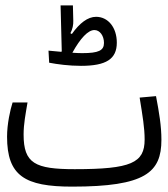

<svg xmlns="http://www.w3.org/2000/svg" viewBox="-20 -693 626 715"><path d="M248.5 2C521.5 2 581.1 -50.8 581.1 -172.4C581.1 -223.6 572.8 -273.4 561 -335L500 -329.6C511.2 -260.3 518.6 -216.8 518.6 -173.3C518.6 -86.4 468.3 -63 258.3 -63C110.4 -63 67.9 -84.5 67.9 -191.9C67.9 -231.9 75.2 -267.6 82.5 -311.5H26.9C18.1 -284.2 6.3 -231.4 6.3 -184.1C6.3 -38.1 72.3 2 248.5 2ZM281.7 -447.8C375.5 -447.8 415 -473.1 415 -534.2C415 -590.8 382.3 -630.4 337.9 -630.4C306.6 -630.4 276.4 -606.9 247.6 -566.4L242.2 -569.3C250.5 -585 253.4 -601.1 252.9 -615.7L251.5 -672.9H205.6L210 -502.4C209.5 -501.5 209 -500.5 208.5 -500C189.9 -501.5 172.4 -503.4 160.6 -504.4L163.1 -459.5C193.4 -453.6 236.8 -447.8 281.7 -447.8ZM249.5 -496.6C279.3 -550.8 308.1 -581.1 331.5 -581.1C352.1 -581.1 367.2 -559.6 367.2 -533.2C367.2 -504.9 347.2 -495.1 286.1 -495.1C276.9 -495.1 263.7 -495.6 249.5 -496.6Z"/></svg>

Font: Cascadia Mono Light
Style: Regular
Weight: 300
Monospace: yes
Designer: Aaron Bell
Foundry: Saja Typeworks
Version: Version 2404.023